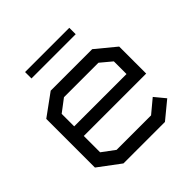

<svg xmlns="http://www.w3.org/2000/svg" viewBox="-167 -756 890 890"><g transform="rotate(-45 278.0 -311.0)"><path d="M107 -220V-113L169 -67H395L461 -122L504 -70L419 0H147L40 -80V-399L147 -477H419L516 -397V-220ZM450 -366 395 -412H169L107 -365V-283H450ZM124 -622H414V-580H124Z"/></g></svg>

Font: Turret Road Medium
Style: Regular
Weight: 500
Designer: Noponies
Foundry: Noponies
Version: Version 1.001; ttfautohint (v1.8)